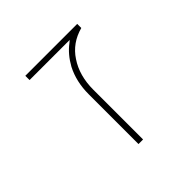

<svg xmlns="http://www.w3.org/2000/svg" viewBox="-139 -673 779 779"><g transform="rotate(-45 250.0 -283.5)"><path d="M234.4 -23.4V-308.6Q234.4 -380.9 263.7 -437.5Q289.1 -483.4 325.2 -510.7L335.9 -519.5H105.5V-543.9H403.3V-520.5Q335 -502 298.8 -446.3Q260.7 -389.6 260.7 -308.6V-23.4Z"/></g></svg>

Font: Mgen+ 1mn thin
Style: Regular
Weight: 100
Designer: [Source Han Sans]
Ryoko NISHIZUKA  (kana & ideographs); Paul D. Hunt (Latin, Greek & Cyrillic); Wenlong ZHANG  (bopomofo
Version: Version 1.059.20150602